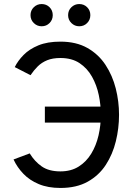

<svg xmlns="http://www.w3.org/2000/svg" viewBox="-20 -918 677 950"><path d="M279 12Q217.5 12 172 -7Q126.5 -26 95.8 -58Q65 -90 47 -129L127 -159Q151 -119.5 186.2 -94.8Q221.5 -70 279 -70Q331.5 -70 369.2 -93.8Q407 -117.5 431.5 -157.8Q456 -198 467.5 -248Q479 -298 479 -350Q479 -398 468.8 -447.5Q458.5 -497 435.2 -538.5Q412 -580 373.8 -605.5Q335.5 -631 279 -631Q240.5 -631 213.5 -620Q186.5 -609 167 -589.8Q147.5 -570.5 131 -546L53 -586Q68.5 -617.5 96.8 -646.2Q125 -675 169.8 -693.5Q214.5 -712 279 -712Q357 -712 412.2 -680.8Q467.5 -649.5 502 -597Q536.5 -544.5 552.8 -480.2Q569 -416 569 -350Q569 -283.5 553.2 -219Q537.5 -154.5 503.5 -102.2Q469.5 -50 414 -19Q358.5 12 279 12ZM202 -311.5V-390.5H534V-311.5ZM372 -788Q349.5 -788 333.2 -804Q317 -820 317 -843Q317 -866.5 333.2 -882.2Q349.5 -898 372 -898Q395.5 -898 411.2 -882.2Q427 -866.5 427 -843Q427 -820 411.2 -804Q395.5 -788 372 -788ZM186 -788Q163.5 -788 147.2 -804Q131 -820 131 -843Q131 -866.5 147.2 -882.2Q163.5 -898 186 -898Q209.5 -898 225.2 -882.2Q241 -866.5 241 -843Q241 -820 225.2 -804Q209.5 -788 186 -788Z"/></svg>

Font: Overpass
Style: Regular
Weight: 400
Designer: Delve Withrington, Dave Bailey, Thomas Jockin
Foundry: Delve Fonts LLC
Version: Version 4.000